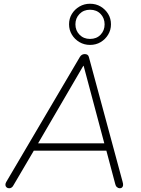

<svg xmlns="http://www.w3.org/2000/svg" viewBox="-20 -1000 756 1026"><path d="M29 6Q21 6 15.5 1.5Q10 -3 9 -10.5Q8 -18 13 -27L407 -696Q412 -704 418.5 -707.5Q425 -711 433 -711Q442 -711 447.5 -707Q453 -703 455 -695L635 -29Q639 -16 637.5 -8.5Q636 -1 631.5 2.5Q627 6 620 6Q612 6 605 0Q598 -6 596 -16L546 -204L570 -195H134L166 -204L52 -10Q48 -2 42 2Q36 6 29 6ZM425 -648 180 -228 157 -234H559L539 -228L427 -648ZM461 -760Q430 -760 404.5 -775Q379 -790 364 -815Q349 -840 349 -870Q349 -901 364 -925.5Q379 -950 404.5 -965Q430 -980 461 -980Q493 -980 518 -965Q543 -950 558 -925.5Q573 -901 573 -870Q573 -840 558 -815Q543 -790 518 -775Q493 -760 461 -760ZM461 -792Q496 -792 517.5 -814.5Q539 -837 539 -870Q539 -903 517.5 -925.5Q496 -948 461 -948Q427 -948 405 -925.5Q383 -903 383 -870Q383 -837 405 -814.5Q427 -792 461 -792Z"/></svg>

Font: Nunito ExtraLight
Style: Italic
Weight: 200
Italic angle: -9°
Designer: Vernon Adams
Foundry: Vernon Adams
Version: Version 3.602